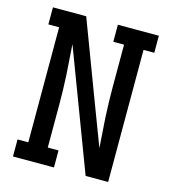

<svg xmlns="http://www.w3.org/2000/svg" viewBox="-109 -825 819 914"><g transform="rotate(15 300.0 -367.5)"><path d="M39 0V-84H92V-651H39V-735H203L355 -332L426 -145Q424 -182 421 -219Q418 -256 416 -293Q414 -330 413 -367Q412 -404 412 -441V-651H359V-735H561V-651H508V0H397L174 -590Q176 -553 179 -516Q182 -479 184 -442Q186 -405 187 -368Q188 -331 188 -294V-84H241V0Z"/></g></svg>

Font: Iosevka HT Medium Extended
Style: Regular
Weight: 500
Width: 7
Monospace: yes
Designer: Belleve Invis
Foundry: Belleve Invis
Version: Version 32.3.0; ttfautohint (v1.8.4)